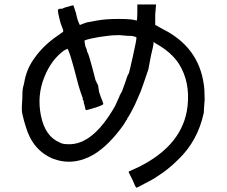

<svg xmlns="http://www.w3.org/2000/svg" viewBox="-20 -786 1040 880"><path d="M609.4 -765.6H695.3L691.4 -718.8V-671.9L726.6 -652.3Q890.6 -570.3 914.1 -398.4Q918 -375 918 -328.1Q914.1 -281.2 914.1 -269.5Q886.7 -140.6 796.9 -54.7Q750 -7.8 699.2 23.4Q683.6 35.2 644.5 54.7Q609.4 74.2 605.5 74.2Q601.6 74.2 585.9 35.2Q566.4 0 570.3 0Q570.3 0 613.3 -19.5Q820.3 -121.1 839.8 -300.8Q851.6 -410.2 800.8 -492.2Q765.6 -546.9 695.3 -585.9L683.6 -593.8V-585.9Q683.6 -578.1 671.9 -531.2Q664.1 -488.3 660.2 -468.8Q636.7 -398.4 625 -367.2Q617.2 -347.7 597.7 -304.7Q578.1 -265.6 570.3 -253.9Q566.4 -246.1 562.5 -242.2V-238.3L558.6 -234.4Q554.7 -226.6 546.9 -214.8Q480.5 -121.1 410.2 -78.1Q316.4 -23.4 222.7 -58.6Q128.9 -97.7 97.7 -207Q89.8 -230.5 82 -265.6Q78.1 -281.2 82 -328.1Q82 -371.1 85.9 -386.7Q89.8 -398.4 93.8 -421.9Q105.5 -476.6 140.6 -523.4Q179.7 -578.1 242.2 -621.1L269.5 -640.6V-648.4Q265.6 -660.2 257.8 -679.7Q242.2 -738.3 246.1 -742.2Q246.1 -742.2 246.1 -742.2L253.9 -746.1Q253.9 -746.1 265.6 -746.1L273.4 -750L285.2 -753.9Q312.5 -761.7 316.4 -761.7L328.1 -726.6Q332 -707 335.9 -695.3Q339.8 -683.6 343.8 -675.8Q343.8 -671.9 347.7 -671.9Q355.5 -675.8 378.9 -683.6Q402.3 -687.5 421.9 -691.4Q460.9 -699.2 523.4 -699.2Q589.8 -699.2 605.5 -691.4Q609.4 -691.4 609.4 -726.6ZM527.3 -625Q492.2 -625 468.8 -621.1Q433.6 -617.2 398.4 -609.4Q363.3 -601.6 367.2 -597.7Q367.2 -597.7 371.1 -574.2Q378.9 -558.6 378.9 -550.8Q386.7 -535.2 390.6 -519.5Q402.3 -480.5 418 -418L429.7 -394.5L433.6 -367.2Q441.4 -339.8 449.2 -324.2Q449.2 -320.3 453.1 -312.5Q453.1 -308.6 453.1 -308.6Q453.1 -304.7 418 -293Q378.9 -281.2 375 -281.2Q371.1 -281.2 367.2 -304.7Q363.3 -312.5 363.3 -324.2L359.4 -328.1Q359.4 -332 359.4 -335.9Q351.6 -355.5 339.8 -394.5Q332 -421.9 320.3 -468.8Q296.9 -554.7 289.1 -562.5L273.4 -554.7Q214.8 -511.7 183.6 -433.6Q148.4 -347.7 168 -253.9Q187.5 -160.2 253.9 -132.8Q265.6 -125 293 -125Q406.2 -121.1 507.8 -300.8Q527.3 -343.8 527.3 -343.8Q527.3 -347.7 539.1 -367.2Q543 -378.9 554.7 -410.2L558.6 -421.9L562.5 -433.6Q566.4 -445.3 570.3 -449.2Q574.2 -460.9 589.8 -531.2Q605.5 -601.6 605.5 -613.3Q605.5 -617.2 585.9 -621.1Q566.4 -621.1 527.3 -625Z"/></svg>

Font: 和音 by 宁静之雨，公众号njzyshare
Style: Regular
Weight: 400
Designer: Steve Matteson
Foundry: Ascender Corporation
Version: Version 6.00;June 8, 2018;FontCreator 11.0.0.2388 32-bit